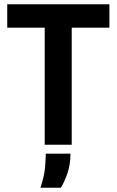

<svg xmlns="http://www.w3.org/2000/svg" viewBox="-20 -680 548 902"><path d="M190 0V-550H14V-660H494V-550H317V0ZM170 202Q189 144 192 103.5Q195 63 195 42H311Q311 94 296.5 135Q282 176 266 202Z"/></svg>

Font: Bricolage Grotesque 48pt SemiBold
Style: Regular
Weight: 600
Designer: Mathieu Triay
Foundry: Atelier Triay
Version: Version 1.000; ttfautohint (v1.8.4.7-5d5b);gftools[0.9.32]